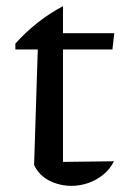

<svg xmlns="http://www.w3.org/2000/svg" viewBox="-20 -596 411 625"><path d="M185 -576V-488H352L346 -435H185V-69L351 -71Q338 -45 315.5 -27Q293 -9 266.5 0Q240 9 213 9Q174 9 140.5 -8Q107 -25 91 -59L103 -435H30V-454Q62 -490 101 -521Q140 -552 185 -576Z"/></svg>

Font: Piazzolla Thin Medium
Style: Regular
Weight: 500
Version: Version 2.005